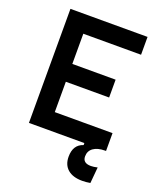

<svg xmlns="http://www.w3.org/2000/svg" viewBox="-162 -792 910 1097"><g transform="rotate(20 293.0 -243.0)"><path d="M471.7 207Q414.6 207 383.3 179.9Q352.1 152.8 352.1 103.5Q352.1 30.8 410.2 12.2V0H73.2V-693.4H542V-585H190.9V-401.4H454.1V-293H190.9V-108.4H542V0H537.1Q491.2 0 465.6 18.3Q439.9 36.6 439.9 69.8Q439.9 110.4 489.3 110.4Q506.3 110.4 529.3 105L520.5 202.6Q495.6 207 471.7 207Z"/></g></svg>

Font: Cascadia Mono PL SemiBold
Style: Regular
Weight: 600
Monospace: yes
Designer: Aaron Bell
Foundry: Saja Typeworks
Version: Version 2404.023; ttfautohint (v1.8.4)